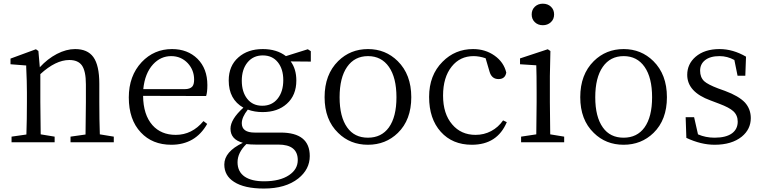

<svg xmlns="http://www.w3.org/2000/svg" viewBox="-20 -787 4219 1062"><path d="M43.9 0V-31.2L126 -43Q128.9 -125 128.9 -222.7V-276.4Q128.9 -334 125 -415Q125 -421.9 125 -424.8L38.1 -431.6V-462.9L178.7 -514.6L192.4 -504.9L200.2 -415Q243.2 -461.9 294.9 -488.8Q346.7 -515.6 395.5 -515.6Q463.9 -515.6 496.1 -471.7Q529.3 -425.8 529.3 -324.2V-222.7Q529.3 -125 532.2 -43.9L609.4 -31.2V0H370.1V-31.2L453.1 -43Q455.1 -150.4 455.1 -222.7V-320.3Q455.1 -394.5 432.6 -425.8Q411.1 -455.1 363.3 -455.1Q288.1 -455.1 203.1 -377V-222.7Q203.1 -151.4 205.1 -43.9L282.2 -31.2V0Z M927.7 13.7Q822.3 13.7 758.8 -54.7Q692.4 -125 692.4 -248Q692.4 -367.2 763.7 -443.4Q832 -515.6 931.6 -515.6Q1017.6 -515.6 1072.3 -461.9Q1127 -407.2 1127 -316.4Q1127 -276.4 1120.1 -255.9L771.5 -256.8Q772.5 -152.3 823.2 -94.7Q871.1 -41 952.1 -41Q1042 -41 1105.5 -117.2L1126 -101.6Q1060.5 13.7 927.7 13.7ZM772.5 -293.9H1001Q1031.2 -293.9 1043.9 -308.6Q1053.7 -320.3 1053.7 -346.7Q1053.7 -399.4 1018.6 -437.5Q981.4 -476.6 926.8 -476.6Q869.1 -476.6 827.1 -431.6Q781.2 -381.8 772.5 -293.9Z M1439.5 255.9Q1331.1 255.9 1274.4 218.8Q1220.7 184.6 1220.7 123Q1220.7 51.8 1323.2 2.9Q1254.9 -15.6 1254.9 -75.2Q1254.9 -127 1326.2 -191.4Q1245.1 -237.3 1245.1 -341.8Q1245.1 -422.9 1298.8 -469.7Q1350.6 -515.6 1433.6 -515.6Q1510.7 -515.6 1561.5 -476.6L1682.6 -514.6L1699.2 -503.9V-446.3L1587.9 -447.3Q1619.1 -405.3 1619.1 -341.8Q1619.1 -259.8 1566.4 -212.9Q1515.6 -167 1432.6 -167Q1388.7 -167 1350.6 -180.7Q1317.4 -138.7 1317.4 -105.5Q1317.4 -53.7 1388.7 -53.7H1532.2Q1693.4 -53.7 1693.4 76.2Q1693.4 149.4 1629.9 200.2Q1559.6 255.9 1439.5 255.9ZM1440.4 215.8Q1528.3 215.8 1579.1 181.6Q1627 149.4 1627 98.6Q1627 12.7 1519.5 12.7H1394.5Q1366.2 12.7 1342.8 9.8Q1293.9 57.6 1293.9 110.4Q1293.9 163.1 1334 190.4Q1372.1 215.8 1440.4 215.8ZM1430.7 -202.1Q1484.4 -202.1 1515.6 -241.2Q1546.9 -280.3 1546.9 -343.8Q1546.9 -405.3 1516.6 -442.9Q1486.3 -480.5 1433.6 -480.5Q1380.9 -480.5 1349.1 -441.9Q1317.4 -403.3 1317.4 -340.8Q1317.4 -278.3 1347.7 -240.2Q1377.9 -202.1 1430.7 -202.1Z M1850.6 -51.8Q1775.4 -124 1775.4 -249.5Q1775.4 -375 1850.6 -449.2Q1918 -515.6 2015.6 -515.6Q2112.3 -515.6 2179.7 -449.2Q2254.9 -375 2254.9 -249.5Q2254.9 -124 2180.7 -51.8Q2113.3 13.7 2015.1 13.7Q1917 13.7 1850.6 -51.8ZM2130.9 -82Q2172.9 -140.6 2172.9 -249Q2172.9 -357.4 2131.3 -417Q2089.8 -476.6 2015.6 -476.6Q1941.4 -476.6 1899.9 -417Q1858.4 -357.4 1858.4 -249Q1858.4 -140.6 1900.4 -82Q1940.4 -25.4 2015.1 -25.4Q2089.8 -25.4 2130.9 -82Z M2589.8 13.7Q2482.4 13.7 2418 -58.1Q2353.5 -129.9 2353.5 -251Q2353.5 -371.1 2427.7 -445.3Q2497.1 -515.6 2596.7 -515.6Q2664.1 -515.6 2715.3 -479.5Q2766.6 -443.4 2780.3 -385.7Q2774.4 -349.6 2737.3 -349.6Q2699.2 -349.6 2687.5 -391.6L2666 -464.8Q2630.9 -476.6 2599.6 -476.6Q2524.4 -476.6 2478.5 -418.9Q2430.7 -359.4 2430.7 -258.3Q2430.7 -157.2 2481.4 -98.6Q2530.3 -41 2610.4 -41Q2657.2 -41 2696.8 -62Q2736.3 -83 2762.7 -121.1L2783.2 -111.3Q2730.5 13.7 2589.8 13.7Z M2862.3 0V-31.2L2946.3 -43.9Q2948.2 -151.4 2948.2 -222.7V-277.3Q2948.2 -377 2946.3 -425.8L2856.4 -431.6V-463.9L3009.8 -514.6L3024.4 -504.9L3021.5 -366.2V-222.7Q3021.5 -151.4 3023.4 -43.9L3100.6 -31.2V0ZM2982.4 -766.6Q3009.8 -766.6 3027.3 -750Q3044.9 -733.4 3044.9 -707Q3044.9 -680.7 3026.9 -664.1Q3008.8 -647.5 2982.4 -647.5Q2956.1 -647.5 2938.5 -664.1Q2920.9 -680.7 2920.9 -707Q2920.9 -733.4 2938.5 -750Q2956.1 -766.6 2982.4 -766.6Z M3264.6 -51.8Q3189.5 -124 3189.5 -249.5Q3189.5 -375 3264.6 -449.2Q3332 -515.6 3429.7 -515.6Q3526.4 -515.6 3593.8 -449.2Q3668.9 -375 3668.9 -249.5Q3668.9 -124 3594.7 -51.8Q3527.3 13.7 3429.2 13.7Q3331.1 13.7 3264.6 -51.8ZM3544.9 -82Q3586.9 -140.6 3586.9 -249Q3586.9 -357.4 3545.4 -417Q3503.9 -476.6 3429.7 -476.6Q3355.5 -476.6 3314 -417Q3272.5 -357.4 3272.5 -249Q3272.5 -140.6 3314.5 -82Q3354.5 -25.4 3429.2 -25.4Q3503.9 -25.4 3544.9 -82Z M3932.6 13.7Q3857.4 13.7 3776.4 -24.4L3772.5 -138.7H3819.3L3840.8 -43.9Q3882.8 -25.4 3932.6 -25.4Q3996.1 -25.4 4029.3 -49.8Q4060.5 -73.2 4060.5 -114.3Q4060.5 -149.4 4036.1 -171.9Q4013.7 -192.4 3959 -212.9L3910.2 -231.4Q3781.2 -278.3 3781.2 -373Q3781.2 -432.6 3827.1 -472.7Q3877 -515.6 3960 -515.6Q4034.2 -515.6 4106.4 -473.6L4102.5 -368.2H4059.6L4042 -455.1Q4002.9 -476.6 3960 -476.6Q3908.2 -476.6 3879.9 -454.1Q3852.5 -432.6 3852.5 -396Q3852.5 -359.4 3875 -337.9Q3895.5 -319.3 3952.1 -297.9L3990.2 -284.2Q4066.4 -255.9 4100.6 -219.7Q4132.8 -183.6 4132.8 -133.8Q4132.8 -72.3 4083 -31.2Q4027.3 13.7 3932.6 13.7Z"/></svg>

Font: Bpmf GenRyu Min R
Style: R
Weight: 400
Foundry: But Ko
Version: Version 1.320